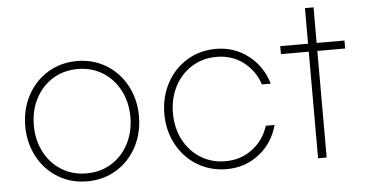

<svg xmlns="http://www.w3.org/2000/svg" viewBox="-51 -750 1780 935"><g transform="rotate(-5 839.0 -283.0)"><path d="M618 -203Q618 -121 582 -53.5Q546 14 482.5 52.5Q419 91 340 91Q261 91 197.5 52.5Q134 14 98 -53.5Q62 -121 62 -203Q62 -285 98 -352.5Q134 -420 197.5 -458.5Q261 -497 340 -497Q419 -497 482.5 -458.5Q546 -420 582 -352.5Q618 -285 618 -203ZM104 -203Q104 -131 134 -73Q164 -15 217.5 18.5Q271 52 340 52Q409 52 462.5 18.5Q516 -15 546 -73Q576 -131 576 -203Q576 -275 546 -333Q516 -391 462.5 -424.5Q409 -458 340 -458Q271 -458 217.5 -424.5Q164 -391 134 -333Q104 -275 104 -203Z M1022 91Q943 91 879 52.5Q815 14 778.5 -53.5Q742 -121 742 -203Q742 -285 778 -352.5Q814 -420 877.5 -458.5Q941 -497 1019 -497Q1109 -497 1177.5 -444Q1246 -391 1271 -305H1228Q1205 -374 1149.5 -416Q1094 -458 1019 -458Q951 -458 897.5 -424.5Q844 -391 814 -333Q784 -275 784 -203Q784 -131 814 -73Q844 -15 897.5 18.5Q951 52 1019 52Q1094 52 1151 9Q1208 -34 1229 -103H1272Q1249 -16 1180.5 37.5Q1112 91 1022 91Z M1647 -444H1511V77H1469V-444H1333V-483H1469V-657H1511V-483H1647Z"/></g></svg>

Font: Gmarket Sans TTF Light
Style: Regular
Weight: 300
Designer: Creative Director : Sungho Lee; Art Director : Kiwoong Choi; Project Manager : Sori Yang, Jongwook Yoon; Font Designer :
Foundry: Sandoll Inc.
Version: Version 1.000;hotconv 1.0.109;makeotfexe 2.5.65596